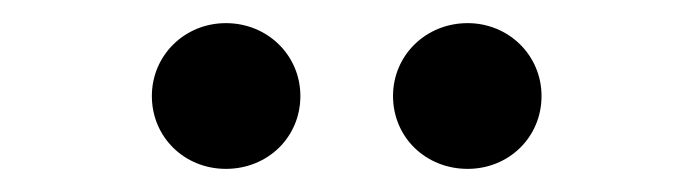

<svg xmlns="http://www.w3.org/2000/svg" viewBox="-20 -751 600 166"><path d="M384.3 -605C419.9 -605 448.2 -632.3 448.2 -668C448.2 -703.1 419.9 -731 384.3 -731C348.1 -731 319.8 -703.1 319.8 -668C319.8 -632.3 348.1 -605 384.3 -605ZM175.3 -605C211.4 -605 239.7 -632.3 239.7 -668C239.7 -703.1 211.4 -731 175.3 -731C139.6 -731 111.3 -703.1 111.3 -668C111.3 -632.3 139.6 -605 175.3 -605Z"/></svg>

Font: Inteeer Medium
Style: Regular
Weight: 500
Designer: Rasmus Andersson
Foundry: rsms
Version: Version 4.001;Glyphs 3.4 (3402)